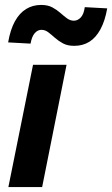

<svg xmlns="http://www.w3.org/2000/svg" viewBox="-20 -759 455 779"><path d="M14 0 114 -496H250L151 0ZM281 -573Q254 -573 235.5 -583Q217 -593 203 -605.5Q189 -618 176 -628Q163 -638 148 -638Q133 -638 121 -624.5Q109 -611 104 -582L13 -587Q22 -639 40.5 -672.5Q59 -706 86 -722.5Q113 -739 147 -739Q174 -739 192.5 -729Q211 -719 225 -706.5Q239 -694 252 -684.5Q265 -675 280 -675Q295 -675 307.5 -688Q320 -701 324 -730L415 -725Q406 -674 387.5 -640Q369 -606 342.5 -589.5Q316 -573 281 -573Z"/></svg>

Font: Source Sans 3
Style: Bold Italic
Weight: 700
Italic angle: -11°
Designer: Paul D. Hunt
Foundry: Adobe
Version: Version 3.052;hotconv 1.1.0;makeotfexe 2.6.0